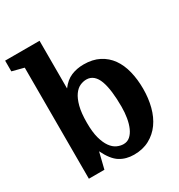

<svg xmlns="http://www.w3.org/2000/svg" viewBox="-192 -905 970 1039"><g transform="rotate(-30 293.5 -385.0)"><path d="M564 -275Q564 -334 551.5 -384.5Q539 -435 513 -471.5Q487 -508 446.5 -529Q406 -550 350 -550Q307 -550 271.5 -535Q236 -520 208 -482V-780H-7V-713L66 -694V0H163L188 -101Q219 -37 256.5 -13.5Q294 10 344 10Q399 10 440.5 -12.5Q482 -35 509.5 -73.5Q537 -112 550.5 -164Q564 -216 564 -275ZM208 -267Q208 -329 218.5 -368.5Q229 -408 245.5 -431Q262 -454 282 -463Q302 -472 322 -472Q347 -472 365 -456.5Q383 -441 393.5 -412Q404 -383 409 -342Q414 -301 414 -249Q414 -213 408.5 -180.5Q403 -148 392 -123Q381 -98 364 -83Q347 -68 323 -68Q303 -68 282.5 -77.5Q262 -87 245.5 -110Q229 -133 218.5 -171Q208 -209 208 -267Z"/></g></svg>

Font: GradeGX
Style: Regular
Weight: 100
Width: 1
Designer: Adam Twardoch
Foundry: Adam Twardoch
Version: Version 2.002; DEVELOPMENT